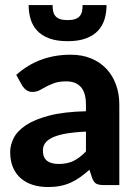

<svg xmlns="http://www.w3.org/2000/svg" viewBox="-20 -746 552 774"><path d="M326.5 -215.5Q276 -213 242.5 -206.8Q209 -200.5 189.2 -190.5Q169.5 -180.5 161.2 -167.8Q153 -155 153 -140Q153 -110 169.8 -97.5Q186.5 -85 216.5 -85Q251 -85 276.2 -97.2Q301.5 -109.5 326.5 -135.5ZM45.5 -444Q91 -485 146 -505.2Q201 -525.5 265 -525.5Q311 -525.5 347.2 -510.5Q383.5 -495.5 408.8 -468.8Q434 -442 447.5 -405Q461 -368 461 -324V0H398Q378.5 0 368.2 -5.5Q358 -11 351.5 -28.5L340.5 -61.5Q321 -44.5 302.8 -31.5Q284.5 -18.5 265 -9.8Q245.5 -1 223.2 3.5Q201 8 173.5 8Q139.5 8 111.5 -1Q83.5 -10 63.2 -27.8Q43 -45.5 32 -72Q21 -98.5 21 -133Q21 -161.5 35.5 -190Q50 -218.5 85.2 -241.8Q120.5 -265 179.2 -280.2Q238 -295.5 326.5 -297.5V-324Q326.5 -372.5 306 -395.2Q285.5 -418 247 -418Q218.5 -418 199.5 -411.2Q180.5 -404.5 166.2 -396.8Q152 -389 139.5 -382.2Q127 -375.5 110.5 -375.5Q96 -375.5 86.2 -382.8Q76.5 -390 70 -400ZM252.5 -580Q208 -580 177.8 -591.5Q147.5 -603 129.2 -623Q111 -643 103.2 -669.5Q95.5 -696 95.5 -725.5H192Q192 -711 194.5 -699.8Q197 -688.5 203.8 -680.8Q210.5 -673 222.2 -669Q234 -665 252.5 -665Q271 -665 282.8 -669Q294.5 -673 301.2 -680.8Q308 -688.5 310.5 -699.8Q313 -711 313 -725.5H409.5Q409.5 -696 401.8 -669.5Q394 -643 375.8 -623Q357.5 -603 327.2 -591.5Q297 -580 252.5 -580Z"/></svg>

Font: LatoLatin Heavy
Style: Regular
Weight: 800
Designer: Lukasz Dziedzic with Adam Twardoch and Botio Nikoltchev
Foundry: tyPoland Lukasz Dziedzic
Version: Version 2.015; 2015-08-06; http://www.latofonts.com/